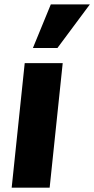

<svg xmlns="http://www.w3.org/2000/svg" viewBox="-20 -871 437 891"><path d="M132.8 -648.4H246.6L397 -850.6H215.8ZM34.2 0H210.4L271 -578.1H94.7Z"/></svg>

Font: Oswald
Style: Heavy
Weight: 800
Designer: Vernon Adams
Foundry: Vernon Adams
Version: 3.0; ttfautohint (v0.95.6-bc232) -l 8 -r 50 -G 200 -x 0 -w "